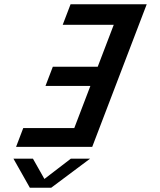

<svg xmlns="http://www.w3.org/2000/svg" viewBox="-20 -878 749 898"><path d="M273.3 -762H512L437.1 -566H227.1L192.7 -476H402.7L327.4 -279H88.7L55.1 -191H411.3L666.2 -858H310ZM187.7 -41 134 -136H42.8L119.6 0H219.6L401.5 -136H311.5Z"/></svg>

Font: Din Kursivschrift
Style: Extended Italic
Weight: 400
Version: Version 1.089